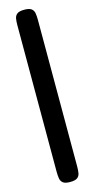

<svg xmlns="http://www.w3.org/2000/svg" viewBox="-141 -746 487 995"><g transform="rotate(-15 103.0 -249.0)"><path d="M103 213Q77 213 65.5 204Q54 195 51.5 179Q49 163 49 144V-644Q49 -663 51.5 -678Q54 -693 65.5 -702Q77 -711 104 -711Q131 -711 142.5 -702Q154 -693 156.5 -677.5Q159 -662 159 -643V145Q159 164 156.5 179.5Q154 195 142.5 204Q131 213 103 213Z"/></g></svg>

Font: Fredoka Expanded SemiBold
Style: Regular
Weight: 600
Width: 7
Designer: Ben Nathan
Foundry: Milena B. Brandão, Ben Nathan
Version: Version 2.001